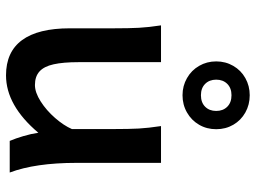

<svg xmlns="http://www.w3.org/2000/svg" viewBox="-125 -705 842 632"><g transform="rotate(90 296.0 -389.0)"><path d="M417 -94.2Q327.1 12.2 228 12.2Q150.9 12.2 112.1 -40.5Q73.2 -93.3 73.2 -197.8V-341.8Q73.2 -393.1 71.5 -425Q69.8 -457 63.5 -498H184.6V-227.1Q184.6 -175.8 191.7 -144.3Q198.7 -112.8 215.3 -97.9Q231.9 -83 259.8 -83Q284.2 -83 313.7 -101.8Q343.3 -120.6 368.2 -149.2Q393.1 -177.7 404.8 -204.6V-341.8Q404.8 -394 403.1 -424.8Q401.4 -455.6 395 -498H516.1V-219.7Q516.1 -84.5 547.9 0H443.8Q435.5 -19.5 428 -44.9Q420.4 -70.3 417 -94.2ZM293.5 -730Q270 -730 256.1 -716.1Q242.2 -702.1 242.2 -679.7Q242.2 -657.2 256.1 -643.3Q270 -629.4 293.5 -629.4Q317.4 -629.4 331.3 -643.3Q345.2 -657.2 345.2 -679.7Q345.2 -702.1 331.3 -716.1Q317.4 -730 293.5 -730ZM293.5 -790Q324.7 -790 350.3 -775.6Q376 -761.2 390.6 -736.1Q405.3 -710.9 405.3 -679.7Q405.3 -648.4 390.6 -623.3Q376 -598.1 350.3 -583.5Q324.7 -568.8 293.5 -568.8Q262.7 -568.8 237.1 -583.5Q211.4 -598.1 196.8 -623.5Q182.1 -648.9 182.1 -679.7Q182.1 -710.4 196.8 -735.8Q211.4 -761.2 237.1 -775.6Q262.7 -790 293.5 -790Z"/></g></svg>

Font: Lesson One Medium
Style: Regular
Weight: 500
Designer: But Ko, Victor Gaultney, Annie Olsen, Julie Remington, Don Collingsworth, Eric Hays, Becca Hirsbrunner
Version: Version 1.100